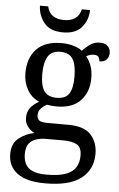

<svg xmlns="http://www.w3.org/2000/svg" viewBox="-63 -786 665 1069"><g transform="rotate(5 269.0 -251.5)"><path d="M231 240Q127 240 75 201.5Q23 163 23 94Q23 35 61 5Q99 -25 148 -34Q128 -43 110.5 -63.5Q93 -84 93 -116Q93 -146 108.5 -168Q124 -190 158 -210Q115 -228 91.5 -269.5Q68 -311 68 -361Q68 -447 115 -496.5Q162 -546 256 -546Q292 -546 324 -536Q356 -526 370 -513Q384 -529 409 -548Q434 -567 467 -567Q497 -567 511.5 -551.5Q526 -536 526 -515Q526 -494 513.5 -478.5Q501 -463 473 -463Q473 -474 466.5 -485.5Q460 -497 440 -497Q417 -497 397 -485Q414 -464 425 -435.5Q436 -407 436 -364Q436 -290 391.5 -241Q347 -192 256 -192Q244 -192 228.5 -193.5Q213 -195 203 -197Q184 -187 170 -172Q156 -157 156 -134Q156 -116 167.5 -106Q179 -96 218 -96H331Q420 -96 458 -54Q496 -12 496 53Q496 139 431.5 189.5Q367 240 231 240ZM253 -240Q302 -240 322 -270Q342 -300 342 -365Q342 -433 321.5 -465Q301 -497 252 -497Q204 -497 183 -464Q162 -431 162 -364Q162 -300 183.5 -270Q205 -240 253 -240ZM233 191Q305 191 344 175.5Q383 160 398.5 132.5Q414 105 414 70Q414 24 388 8.5Q362 -7 312 -7H214Q186 -7 161 0.5Q136 8 120 28Q104 48 104 88Q104 117 115 140.5Q126 164 154 177.5Q182 191 233 191ZM256 -606Q185 -606 151.5 -646.5Q118 -687 116 -743H162Q170 -707 194.5 -691Q219 -675 256 -675Q293 -675 317.5 -691Q342 -707 350 -743H396Q395 -687 361 -646.5Q327 -606 256 -606Z"/></g></svg>

Font: Noto Serif Grantha
Style: Regular
Weight: 400
Designer: Monotype Design Team
Foundry: Monotype Imaging Inc.
Version: Version 2.004; ttfautohint (v1.8.4.7-5d5b)